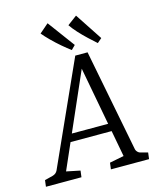

<svg xmlns="http://www.w3.org/2000/svg" viewBox="-124 -836 773 919"><g transform="rotate(-15 262.5 -377.0)"><path d="M150 -214H386L396 -176H133ZM447 -62Q449 -55 454.5 -49.5Q460 -44 466 -42L504 -32L500 0H311L315 -32L386 -46L293 -543H319L101 -46L169 -32L165 0H-11L-7 -32L33 -42Q51 -47 58 -62L287 -570H348ZM429 -619 407 -600Q390 -615 367.5 -636Q345 -657 325 -679Q305 -701 293 -719L340 -754ZM298 -620 278 -600Q259 -614 235 -634.5Q211 -655 189 -677Q167 -699 154 -715L199 -754Z"/></g></svg>

Font: Yrsa Light
Style: Italic
Weight: 300
Italic angle: -7.10001°
Designer: Anna Giedrys (Yrsa+Rasa design), David Brezina (Yrsa art-direction, Rasa art-direction, design)
Foundry: Rosetta Type Foundry
Version: Version 2.004